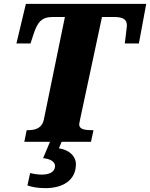

<svg xmlns="http://www.w3.org/2000/svg" viewBox="-20 -734 777 994"><path d="M106 0H239L203 85C236 87 265 102 265 125C265 157 234 170 196 170C179 170 157 167 136 162L122 226C146 234 172 240 216 240C300 240 373 203 373 116C373 74 337 41 285 34L299 0H451L464 -60H459C420 -60 390 -64 390 -90C390 -96 393 -105 397 -127L508 -646H569C616 -646 637 -635 637 -601C637 -594 627 -518 626 -509H699L737 -714H114L65 -509H138L152 -552C173 -618 194 -646 253 -646H316L207 -115C197 -68 160 -60 123 -60H118Z"/></svg>

Font: Noto Serif SemiCondensed Black
Style: Italic
Weight: 900
Width: 4
Italic angle: -12°
Designer: Monotype Design Team
Foundry: Monotype Imaging Inc.
Version: Version 2.014